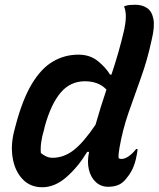

<svg xmlns="http://www.w3.org/2000/svg" viewBox="-20 -777 668 808"><path d="M310 -547Q359 -547 392.5 -519.5Q426 -492 443 -463H449Q464 -508 477.5 -554.5Q491 -601 503 -653Q509 -681 509.5 -706Q510 -731 502 -750Q513 -755 525 -756Q537 -757 550 -757Q578 -757 598.5 -743.5Q619 -730 625.5 -697.5Q632 -665 618 -608Q600 -524 573 -449.5Q546 -375 521 -303Q496 -231 483 -156Q478 -130 479 -112Q483 -108 490 -108Q506 -108 522.5 -120Q539 -132 553 -150H559Q558 -140 556.5 -130Q555 -120 551 -104Q544 -77 534 -58.5Q524 -40 511 -25Q496 -6 477.5 1.5Q459 9 435 9Q405 9 383.5 -10.5Q362 -30 354 -63.5Q346 -97 355 -138H347Q309 -75 260 -32Q211 11 158 11Q108 11 76 -22Q44 -55 34 -108.5Q24 -162 39 -223L45 -246Q74 -357 113.5 -423Q153 -489 202.5 -518Q252 -547 310 -547ZM152 -133Q163 -124 175 -118.5Q187 -113 201 -113Q249 -113 290.5 -145.5Q332 -178 382 -252Q393 -291 404.5 -327.5Q416 -364 428 -400Q395 -435 337 -435Q276 -435 235.5 -387.5Q195 -340 169 -247L165 -230Q157 -204 153.5 -179Q150 -154 152 -133Z"/></svg>

Font: Recursive Mn Csl St SmB
Style: Italic
Weight: 600
Italic angle: -15°
Monospace: yes
Version: Version 1.079;hotconv 1.0.112;makeotfexe 2.5.65598; ttfautoh